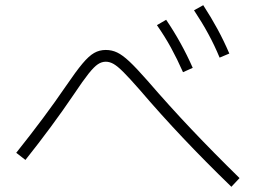

<svg xmlns="http://www.w3.org/2000/svg" viewBox="-20 -761 978 733"><path d="M512.7 -418.9Q473.6 -463.4 451.4 -485.6Q429.2 -507.8 414.1 -516.6Q398.9 -525.4 383.8 -525.4Q368.2 -525.4 353.5 -515.6Q338.9 -505.9 317.9 -479.5Q296.9 -453.1 261.7 -400.4Q179.7 -279.3 77.1 -150.4L42 -177.7Q152.3 -315.9 230.5 -430.7Q270.5 -489.3 294.9 -518.3Q319.3 -547.4 339.4 -558.8Q359.4 -570.3 383.8 -570.3Q407.2 -570.3 427.5 -560.5Q447.8 -550.8 473.9 -526.4Q500 -502 543.9 -452.1Q626.5 -356.4 711.2 -267.1Q795.9 -177.7 894.5 -81.1L863.3 -47.9Q762.2 -146 678.2 -234.9Q594.2 -323.7 512.7 -418.9ZM579.1 -665 614.3 -685.5Q673.3 -598.6 715.8 -502L678.7 -485.4Q656.2 -536.1 632.8 -578.9Q609.4 -621.6 579.1 -665ZM720.7 -721.7 755.9 -741.2Q786.6 -693.8 810.5 -649.7Q834.5 -605.5 855.5 -556.6L818.4 -541Q798.8 -588.4 775.1 -631.8Q751.5 -675.3 720.7 -721.7Z"/></svg>

Font: Pretendard ExtraLight
Style: Regular
Weight: 200
Designer: Base glyphs from Inter by Rasmus Andersson; Hangeul glyphs from Noto Sans CJK(Source Han Sans) by Jang Soo-young and Kan
Foundry: Kil Hyung-jin
Version: Version 1.309